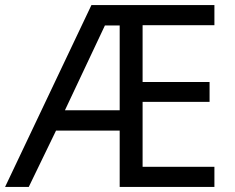

<svg xmlns="http://www.w3.org/2000/svg" viewBox="-21 -734 922 754"><path d="M821 0H449V-221H199L92 0H-1L338 -714H821V-635H539V-412H802V-334H539V-79H821ZM234 -301H449V-634H391Z"/></svg>

Font: Go Noto Kurrent-Regular
Style: Regular
Weight: 400
Designer: Monotype Design Team
Foundry: Monotype Imaging Inc.
Version: Version 2.012; ttfautohint (v1.8.4.7-5d5b)